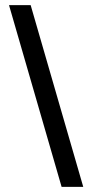

<svg xmlns="http://www.w3.org/2000/svg" viewBox="-20 -725 373 745"><path d="M99 -705 303 0H219L15 -705Z"/></svg>

Font: Akshar
Style: Regular
Weight: 400
Designer: Tall Chai
Foundry: Tall Chai
Version: Version 1.000